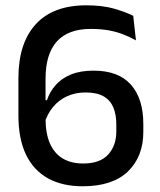

<svg xmlns="http://www.w3.org/2000/svg" viewBox="-20 -670 588 704"><path d="M283 13Q208.5 13 155.8 -16.2Q103 -45.5 75.2 -103.2Q47.5 -161 47.5 -247V-384Q47.5 -511 110.8 -580.8Q174 -650.5 296.5 -650.5Q355.5 -650.5 397.5 -638.5Q439.5 -626.5 468.5 -612L478.5 -522Q457 -534 433 -543.5Q409 -553 379.8 -558.5Q350.5 -564 313 -564Q230 -564 188.5 -518Q147 -472 147 -381V-235.5Q147 -180.5 163.2 -143.8Q179.5 -107 210.2 -88.8Q241 -70.5 285 -70.5Q347 -70.5 376.8 -103.5Q406.5 -136.5 406.5 -188V-214Q406.5 -250 395.5 -276.2Q384.5 -302.5 359.8 -316.8Q335 -331 293.5 -331Q256.5 -331 226.2 -317.2Q196 -303.5 174.5 -277.8Q153 -252 142.5 -216.5L135.5 -302.5H152Q162.5 -333.5 184 -358Q205.5 -382.5 240 -396.8Q274.5 -411 323 -411Q414 -411 459.8 -359.8Q505.5 -308.5 505.5 -215.5V-186.5Q505.5 -96 449.2 -41.5Q393 13 283 13Z"/></svg>

Font: Anek Gurmukhi Medium Medium
Style: Regular
Weight: 500
Version: Version 1.003